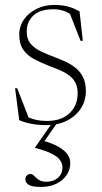

<svg xmlns="http://www.w3.org/2000/svg" viewBox="-20 -484 402 758"><path d="M194 -464.5Q224 -464.5 247.2 -458.5Q270.5 -452.5 294 -439L307 -323H298L252 -440L278 -413Q255.5 -432.5 235 -440Q214.5 -447.5 191.5 -447.5Q138 -447.5 111.8 -422.8Q85.5 -398 85.5 -359.5Q85.5 -329.5 101.2 -311Q117 -292.5 142.2 -280.8Q167.5 -269 196.5 -258Q218.5 -250 240.2 -239.8Q262 -229.5 279.8 -215Q297.5 -200.5 308.2 -178.5Q319 -156.5 319 -124.5Q319 -86 299 -55.5Q279 -25 244 -7.5Q209 10 164 10Q132 10 105 5Q78 0 56 -9.5L39.5 -135.5H48L98 -6.5L70 -35Q80 -26.5 94 -20Q108 -13.5 126 -10Q144 -6.5 165 -6.5Q222 -6.5 254.2 -36.8Q286.5 -67 286.5 -116Q286.5 -141.5 277 -158.8Q267.5 -176 251 -187.8Q234.5 -199.5 213.8 -208.2Q193 -217 171 -225Q142 -236.5 115.5 -250.2Q89 -264 72.5 -286.8Q56 -309.5 56 -347Q56 -381 74.8 -407.5Q93.5 -434 125 -449.2Q156.5 -464.5 194 -464.5ZM142.5 254Q105.5 254 92.8 245.2Q80 236.5 80 224Q80 216 85.2 209.5Q90.5 203 100.5 203Q107.5 203 114.8 210.5Q122 218 133 225.8Q144 233.5 162.5 233.5Q191 233.5 208.8 217.8Q226.5 202 226.5 177.5Q226.5 162 217.2 148.5Q208 135 184.8 123Q161.5 111 118.5 100V98L187 0H206.5L150 81L146 70Q189.5 82.5 213.5 97Q237.5 111.5 247.5 127.2Q257.5 143 257.5 159.5Q257.5 186 242.8 207.5Q228 229 202.2 241.5Q176.5 254 142.5 254Z"/></svg>

Font: Newsreader 36pt ExtraLight
Style: Regular
Weight: 250
Designer: Hugues Gentile
Foundry: Production Type
Version: Version 1.003